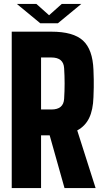

<svg xmlns="http://www.w3.org/2000/svg" viewBox="-20 -962 529 982"><path d="M40 0V-800H243Q355 -800 404.5 -754.5Q454 -709 458 -605Q459 -577 459.5 -556Q460 -535 459.5 -514Q459 -493 458 -465Q456 -400 436 -358.5Q416 -317 375 -295L469 0H310L234 -270H190V0ZM190 -402H243Q305 -402 308 -457Q313 -535 308 -613Q305 -668 243 -668H190ZM66 -942H166L231 -884L296 -942H396L276 -843H186Z"/></svg>

Font: Big Shoulders Text Black
Style: Regular
Weight: 900
Designer: Patric King
Foundry: XO Type Co
Version: Version 1.000; ttfautohint (v1.8.2)